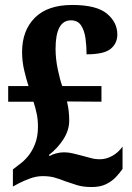

<svg xmlns="http://www.w3.org/2000/svg" viewBox="-20 -744 533 774"><path d="M350 10Q314 10 289.5 2Q265 -6 244 -13Q219 -23 199 -28.5Q179 -34 152 -34Q127 -34 101 -24.5Q75 -15 54 -4L32 8V-61L59 -82Q75 -93 92 -113Q109 -133 121 -163Q133 -193 133 -233Q133 -262 128 -285.5Q123 -309 115 -334H13V-397H95Q87 -421 78 -458.5Q69 -496 69 -534Q69 -621 120.5 -672.5Q172 -724 271 -724Q369 -724 411 -689Q453 -654 453 -605Q453 -569 426 -547Q399 -525 329 -525Q329 -559 324.5 -590.5Q320 -622 306.5 -642Q293 -662 266 -662Q204 -662 204 -547Q204 -507 213 -464Q222 -421 231 -397H389V-334L250 -335Q255 -314 257 -295.5Q259 -277 259 -258Q259 -220 236.5 -184Q214 -148 177 -119L180 -115Q189 -121 205.5 -125.5Q222 -130 238 -130Q256 -130 274.5 -125.5Q293 -121 312 -116Q328 -112 345.5 -107Q363 -102 383 -102Q408 -102 432.5 -115.5Q457 -129 474 -153V-63Q463 -47 447 -30Q431 -13 407.5 -1.5Q384 10 350 10Z"/></svg>

Font: Noto Serif Georgian Condensed ExtraBold
Style: Regular
Weight: 800
Width: 3
Designer: Monotype Design Team, Akaki Razmadze
Foundry: Google LLC
Version: Version 2.003; ttfautohint (v1.8.4.7-5d5b)